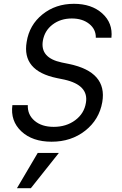

<svg xmlns="http://www.w3.org/2000/svg" viewBox="-20 -730 640 1008"><path d="M45 -178H126Q124 -128 161.5 -96Q199 -64 262 -64Q328 -64 375 -99Q422 -134 431 -190Q447 -283 318 -312L279 -320Q94 -358 120 -510Q134 -599 203 -654.5Q272 -710 368 -710Q461 -710 517 -659.5Q573 -609 565 -532H483Q484 -576 448.5 -604.5Q413 -633 357 -633Q298 -633 256 -601Q214 -569 205 -516Q190 -426 304 -402L343 -394Q544 -352 517 -194Q501 -102 427.5 -44Q354 14 251 14Q150 14 92 -40.5Q34 -95 45 -178ZM289 73 142 258H69L178 73Z"/></svg>

Font: CommitMono
Style: Italic
Weight: 400
Monospace: yes
Designer: Eigil Nikolajsen
Foundry: Eigil Nikolajsen
Version: Version 1.143